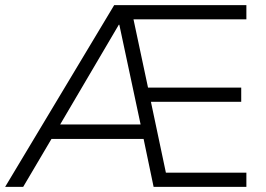

<svg xmlns="http://www.w3.org/2000/svg" viewBox="-25 -725 1032 745"><path d="M-5 0 418 -705H931V-650H473L487 -678L553 -368L526 -385H911V-330H537L557 -347L624 -30L595 -55H931V0H571L528 -206L553 -186H159L186 -205L65 0ZM436 -629 199 -226 187 -242H534L524 -226L438 -629Z"/></svg>

Font: Nunito Sans 11pt Light
Style: Regular
Weight: 300
Version: Version 3.101;gftools[0.9.27]